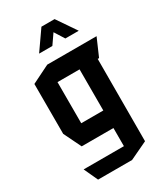

<svg xmlns="http://www.w3.org/2000/svg" viewBox="-224 -807 944 1100"><g transform="rotate(-30 247.5 -257.5)"><path d="M86 203 44 112V111H310V-9H100L44 -124V-454L163 -513H489V-512L439 -397H430L429 147L311 203ZM164 -397V-125H310V-397ZM328 -591 287 -656 242 -591H155V-592L243 -718H329H330L416 -592V-591Z"/></g></svg>

Font: Foldit Thin Medium
Style: Regular
Weight: 500
Version: Version 1.003